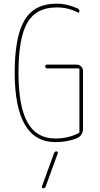

<svg xmlns="http://www.w3.org/2000/svg" viewBox="-20 -760 540 1040"><path d="M272.5 70.3Q275.4 60.5 286.1 59.6Q290 59.6 292 63Q293.9 66.4 293 70.3L227.5 250Q224.6 259.8 213.9 259.8Q210 259.8 208 256.8Q206.1 253.9 207 250ZM280.3 9.8Q60.5 9.8 59.6 -365.2Q59.6 -562.5 113.3 -651.4Q167 -740.2 285.2 -740.2Q343.8 -740.2 401.4 -713.9Q410.2 -710 410.2 -698.2Q410.2 -694.3 407.2 -692.4Q404.3 -690.4 401.4 -692.4Q346.7 -720.7 285.2 -719.7Q175.8 -719.7 127.9 -636.7Q80.1 -553.7 80.1 -365.2Q80.1 -184.6 128.9 -97.2Q177.7 -9.8 280.3 -9.8Q349.6 -9.8 406.2 -39.1Q410.2 -40 410.2 -45.9V-384.8Q410.2 -389.6 405.3 -389.6H235.4Q225.6 -389.6 225.1 -399.9Q224.6 -410.2 235.4 -410.2H394.5Q409.2 -410.2 419.4 -399.9Q429.7 -389.6 429.7 -375V-65.4Q429.7 -27.3 399.4 -12.7Q346.7 9.8 280.3 9.8Z"/></svg>

Font: Rounded-L Mgen+ 2m thin
Style: Regular
Weight: 100
Designer: [Source Han Sans]
Ryoko NISHIZUKA  (kana & ideographs); Paul D. Hunt (Latin, Greek & Cyrillic); Wenlong ZHANG  (bopomofo
Version: Version 1.059.20150602